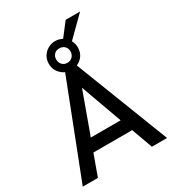

<svg xmlns="http://www.w3.org/2000/svg" viewBox="-228 -1100 1105 1224"><g transform="rotate(-30 324.5 -488.0)"><path d="M634.5 0H523L467 -154.5H181.5L125.5 0H14L281.5 -688Q253.5 -701 235.8 -726.2Q218 -751.5 218 -785.5Q218 -817.5 233.2 -841.5Q248.5 -865.5 272.8 -878.8Q297 -892 325 -892Q352 -892 376.5 -878.5L451.5 -975.5H557.5L417.5 -837Q431 -813 431 -785.5Q431 -750 413 -724.8Q395 -699.5 367.5 -688ZM325 -732.5Q348.5 -732.5 363 -748.2Q377.5 -764 377.5 -786.5Q377.5 -802.5 370 -814.8Q362.5 -827 348 -834H342L343.5 -836Q334.5 -838.5 325 -838.5Q299.5 -838.5 286 -822.8Q272.5 -807 272.5 -786.5Q272.5 -764 286.5 -748.2Q300.5 -732.5 325 -732.5ZM434.5 -245.5 325 -548.5 215 -245.5Z"/></g></svg>

Font: Acari Sans Neue SemiBold
Style: Regular
Weight: 600
Designer: Alfredo Marco Pradil (font), Cristiano Sobral (main changes)
Foundry: Hanken Design Co. (font), Cristiano Sobral (main changes)
Version: Version 2.459;March 19, 2022;FontCreator 14.0.0.2808 64-bit;